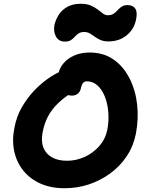

<svg xmlns="http://www.w3.org/2000/svg" viewBox="-20 -990 782 1020"><path d="M323 10Q251 10 195.5 -14.5Q140 -39 104 -83.5Q68 -128 55.5 -187Q43 -246 57 -313Q68 -372 96.5 -421Q125 -470 161 -508Q197 -546 234.5 -572Q272 -598 303.5 -611Q335 -624 353 -624Q375 -624 387 -617.5Q399 -611 408 -593Q422 -565 409 -541.5Q396 -518 368 -502Q320 -472 287.5 -440.5Q255 -409 235.5 -372.5Q216 -336 207 -290Q197 -242 210 -207.5Q223 -173 255.5 -154.5Q288 -136 336 -136Q385 -136 430 -156.5Q475 -177 507.5 -214Q540 -251 550 -300Q559 -347 555.5 -392.5Q552 -438 537.5 -475.5Q523 -513 498.5 -535.5Q474 -558 441 -558Q429 -558 421.5 -549.5Q414 -541 411 -526Q407 -504 394 -493Q381 -482 362 -482Q339 -482 319.5 -495.5Q300 -509 291.5 -535.5Q283 -562 291 -601Q297 -630 318.5 -655Q340 -680 375.5 -695.5Q411 -711 456 -711Q530 -711 583 -674Q636 -637 668 -574Q700 -511 708.5 -435Q717 -359 702 -280Q689 -214 653.5 -160.5Q618 -107 566 -69Q514 -31 452.5 -10.5Q391 10 323 10ZM325 -769Q292 -769 277.5 -795.5Q263 -822 269 -856Q275 -884 291.5 -910.5Q308 -937 337.5 -953.5Q367 -970 409 -970Q441 -970 462.5 -960.5Q484 -951 499 -939.5Q514 -928 526.5 -918.5Q539 -909 554 -909Q569 -909 579 -914.5Q589 -920 597 -928Q605 -936 613 -944Q621 -952 631.5 -957.5Q642 -963 657 -963Q686 -963 698.5 -944.5Q711 -926 703 -887Q693 -835 653 -802.5Q613 -770 557 -770Q531 -770 514 -777.5Q497 -785 483.5 -795Q470 -805 457 -812.5Q444 -820 427 -820Q409 -820 397.5 -812.5Q386 -805 377.5 -795Q369 -785 357 -777Q345 -769 325 -769Z"/></svg>

Font: Shantell Sans
Style: Bold Italic
Weight: 700
Italic angle: -11°
Designer: Stephen Nixon, Anya Danilova, Shantell Martin
Foundry: Arrow Type
Version: Version 1.011;[c5ecc13dd]